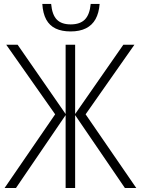

<svg xmlns="http://www.w3.org/2000/svg" viewBox="-20 -937 702 957"><path d="M254.9 -367.2 11.2 -713.9H67.9L307.1 -368.7V-713.9H354.5V-368.7L594.7 -713.9H649.9L406.7 -367.2L659.2 0H602.5L354.5 -363.3V0H307.1V-363.3L59.6 0H2.9ZM476.6 -917.5Q473.1 -872.1 456.3 -841.8Q439.5 -811.5 408.4 -795.9Q377.4 -780.3 332 -780.3Q288.1 -780.3 257.6 -794.7Q227.1 -809.1 210.4 -839.6Q193.8 -870.1 190.9 -917.5H234.9Q239.7 -863.3 263.2 -839.4Q286.6 -815.4 332.5 -815.4Q378.9 -815.4 403.1 -839.8Q427.2 -864.3 432.1 -917.5Z"/></svg>

Font: Open Sans SemiCondensed Light
Style: Regular
Weight: 300
Width: 4
Designer: Monotype Design Team
Foundry: Monotype Imaging Inc.
Version: Version 3.000